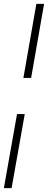

<svg xmlns="http://www.w3.org/2000/svg" viewBox="-20 -760 248 993"><path d="M168 -740H208L141 -357H101ZM68 -170H108L40 213H0Z"/></svg>

Font: Inria Serif
Style: Bold Italic
Weight: 700
Italic angle: -10°
Designer: Black Foundry Team
Foundry: Black Foundry
Version: Version 1.000; ttfautohint (v1.8.3)